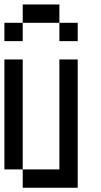

<svg xmlns="http://www.w3.org/2000/svg" viewBox="-20 -937 457 873"><path d="M0 -166.7V-666.7H83.3V-166.7ZM83.3 -916.7H250V-833.3H83.3ZM0 -750V-833.3H83.3V-750ZM83.3 -166.7H250V-666.7H333.3V-83.3H83.3ZM250 -833.3H333.3V-750H250Z"/></svg>

Font: Galmuri11 Condensed
Style: Regular
Weight: 400
Width: 3
Designer: Lee Minseo (quiple)
Version: Version 2.399;hotconv 1.1.1;makeotfexe 2.6.0 DEVELOPMENT